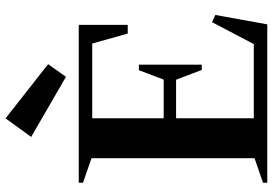

<svg xmlns="http://www.w3.org/2000/svg" viewBox="-170 -842 1012 713"><g transform="rotate(-90 336.5 -486.0)"><path d="M14 -15.8 113 -50 105 -38.6V-661.4L113 -650L14 -684.2V-700H600.2V-518.2H567.8L528.6 -658L539.6 -650H245L253.4 -658.4V-376.2L245 -384.6H404.8L393.8 -376.6L431.8 -476.8H452.4V-243.2H432.8L393.4 -346.6L404.8 -338.6H245L253.4 -347V-41.6L245 -50H537L524.8 -42.4L610.2 -205.2L637 -192.8L602 0H14ZM184 -876.8 253 -971.8 454.2 -813.8 407.2 -747.6Z"/></g></svg>

Font: Wittgenstein
Style: Regular
Weight: 400
Designer: Jörg Drees
Foundry: Jörg Drees
Version: Version 1.003;Glyphs 3.1.2 (3151)